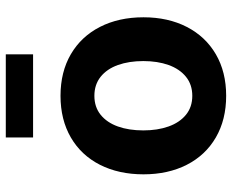

<svg xmlns="http://www.w3.org/2000/svg" viewBox="-88 -690 790 653"><g transform="rotate(-90 306.5 -364.0)"><path d="M39.6 -270.5Q39.6 -354.5 72 -418.5Q104.5 -482.4 165 -517.6Q225.6 -552.7 306.6 -552.7Q387.7 -552.7 448 -517.6Q508.3 -482.4 541 -418.5Q573.7 -354.5 573.7 -270.5Q573.7 -187 541 -123.3Q508.3 -59.6 448 -24.4Q387.7 10.7 306.6 10.7Q225.6 10.7 165 -24.4Q104.5 -59.6 72 -123.3Q39.6 -187 39.6 -270.5ZM424.8 -271Q424.8 -319.8 411.4 -357.4Q397.9 -395 371.3 -416.3Q344.7 -437.5 306.6 -437.5Q268.6 -437.5 242.2 -416.3Q215.8 -395 202.4 -357.7Q189 -320.3 189 -271Q189 -222.7 202.4 -185.1Q215.8 -147.5 242.2 -126Q268.6 -104.5 306.6 -104.5Q344.7 -104.5 371.3 -126Q397.9 -147.5 411.4 -185.1Q424.8 -222.7 424.8 -271ZM447.8 -646H165V-738.8H447.8Z"/></g></svg>

Font: Inter RS Variable
Style: Regular
Weight: 400
Designer: Rasmus Andersson (customised by Maria Ramos and Noel Pretorius)
Foundry: rsms
Version: Version 3.001;Glyphs 3.2.3 (3260)